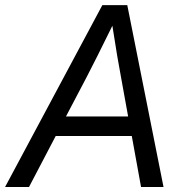

<svg xmlns="http://www.w3.org/2000/svg" viewBox="-53 -748 726 768"><path d="M-32.7 0 356.4 -727.5H456.1L601.1 0H511.2L474.1 -204.1H169.9L63 0ZM210.9 -282.2H459.5L431.2 -438.5Q423.8 -477.1 415.8 -524.7Q407.7 -572.3 396.5 -645Q360.8 -572.3 336.9 -524.7Q313 -477.1 293 -438.5Z"/></svg>

Font: Inter Display
Style: Italic
Weight: 400
Italic angle: -9.39999°
Designer: Rasmus Andersson
Foundry: rsms
Version: Version 4.000;git-a52131595